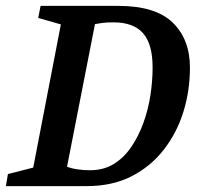

<svg xmlns="http://www.w3.org/2000/svg" viewBox="-33 -633 681 653"><path d="M-13 0 -6 -41 80 -63 174 -550 97 -572 105 -613H369Q496 -613 554.5 -556Q613 -499 613 -403Q613 -325 591 -253.5Q569 -182 524.5 -124.5Q480 -67 414.5 -33.5Q349 0 262 0ZM273 -54Q319 -54 353.5 -75Q388 -96 413 -132.5Q438 -169 454.5 -214.5Q471 -260 478.5 -308.5Q486 -357 486 -404Q486 -483 453.5 -520Q421 -557 353 -557Q330 -557 315 -555Q300 -553 290 -551L195 -66Q210 -60 231 -57Q252 -54 273 -54Z"/></svg>

Font: Manuale SemiBold
Style: Italic
Weight: 600
Italic angle: -11°
Designer: Eduardo Tunni / Pablo Cosgaya
Foundry: Eduardo Tunni / Pablo Cosgaya
Version: Version 1.002